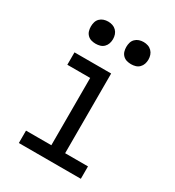

<svg xmlns="http://www.w3.org/2000/svg" viewBox="-177 -836 854 939"><g transform="rotate(30 250.0 -366.5)"><path d="M75 0V-70H218V-450H89V-520H296V-70H425V0ZM357 -608Q344 -608 332 -611.5Q320 -615 311 -624Q302 -633 298.5 -645Q295 -657 295 -670Q295 -683 298.5 -695Q302 -707 311 -716Q320 -725 332 -729Q344 -733 357 -733Q370 -733 382 -729Q394 -725 403 -716Q412 -707 416 -695Q420 -683 420 -670Q420 -657 416 -645Q412 -633 403 -624Q394 -615 382 -611.5Q370 -608 357 -608ZM157 -608Q144 -608 132 -611.5Q120 -615 111 -624Q102 -633 98.5 -645Q95 -657 95 -670Q95 -683 98.5 -695Q102 -707 111 -716Q120 -725 132 -729Q144 -733 157 -733Q170 -733 182 -729Q194 -725 203 -716Q212 -707 216 -695Q220 -683 220 -670Q220 -657 216 -645Q212 -633 203 -624Q194 -615 182 -611.5Q170 -608 157 -608Z"/></g></svg>

Font: Iosevka SS18
Style: Regular
Weight: 400
Monospace: yes
Designer: Belleve Invis
Foundry: Belleve Invis
Version: Version 25.1.1; ttfautohint (v1.8.4)